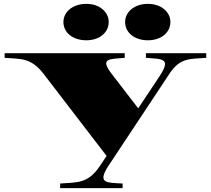

<svg xmlns="http://www.w3.org/2000/svg" viewBox="-20 -776 1094 996"><path d="M292 176V200H616V176C535 171 484 177 540 88L860 -395C916 -480 971 -469 1050 -476V-500H737V-476C820 -469 871 -476 808 -381L697 -214L560 -392C496 -475 547 -469 627 -476V-500H4V-476C84 -469 139 -480 206 -393L533 33L496 88C434 180 374 169 292 176ZM428 -567C497 -567 544 -608 544 -662C544 -713 497 -756 428 -756C356 -756 309 -713 309 -662C309 -608 356 -567 428 -567ZM747 -567C817 -567 864 -608 864 -662C864 -713 817 -756 747 -756C676 -756 629 -713 629 -662C629 -608 676 -567 747 -567Z"/></svg>

Font: Sprat Extended Black
Style: Regular
Weight: 900
Width: 9
Designer: Ethan Nakache
Foundry: Collletttivo
Version: Version 2.000;Glyphs 3.2 (3217)